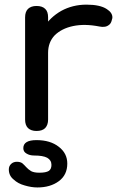

<svg xmlns="http://www.w3.org/2000/svg" viewBox="-20 -573 526 840"><path d="M138.7 -341.8Q138.7 -402.3 168.9 -449.2Q198.2 -497.1 248 -525.4Q297.9 -552.7 358.4 -552.7Q418 -552.7 447.3 -533.2Q471.7 -517.6 471.7 -497.1Q471.7 -492.2 469.7 -487.3Q466.8 -472.7 459 -465.8Q450.2 -458 439.5 -456.1Q427.7 -454.1 415 -457Q350.6 -469.7 299.8 -459Q249 -448.2 218.8 -418Q190.4 -387.7 190.4 -341.8Q172.9 -341.8 138.7 -341.8ZM139.6 0Q116.2 0 102.5 -12.7Q89.8 -25.4 89.8 -49.8Q89.8 -199.2 89.8 -497.1Q89.8 -521.5 102.5 -534.2Q116.2 -546.9 139.6 -546.9Q165 -546.9 177.7 -534.2Q190.4 -522.5 190.4 -497.1Q190.4 -347.7 190.4 -49.8Q190.4 -26.4 177.7 -12.7Q165 0 139.6 0ZM143.6 247.1Q117.2 247.1 87.9 238.3Q58.6 230.5 39.1 211.9Q18.6 195.3 18.6 168Q18.6 153.3 29.3 143.6Q39.1 134.8 53.7 134.8Q69.3 134.8 78.1 141.6Q86.9 149.4 94.7 158.2Q103.5 168 116.2 175.8Q128.9 182.6 152.3 182.6Q180.7 182.6 193.4 174.8Q205.1 167 205.1 148.4Q205.1 127.9 186.5 117.2Q168 107.4 129.9 107.4Q109.4 107.4 95.7 98.6Q82 90.8 82 75.2Q82 40 139.6 40Q200.2 40 237.3 69.3Q274.4 97.7 274.4 142.6Q274.4 192.4 237.3 219.7Q200.2 247.1 143.6 247.1Z"/></svg>

Font: Abed
Style: Bold
Weight: 700
Designer: Johan Aakerlund
Version: Version 3.105